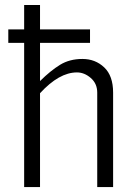

<svg xmlns="http://www.w3.org/2000/svg" viewBox="-20 -760 533 780"><path d="M375 0V-383.8Q375 -420.4 348.9 -443.1Q322.8 -465.8 292.5 -465.8Q220.2 -465.8 142.6 -381.3V0H78.1V-585.9H13.7V-640.6H78.1V-739.7H142.6V-640.6H345.7V-585.9H142.6V-430.7Q185.5 -473.1 224.1 -496.8Q262.7 -520.5 314.9 -520.5Q367.2 -520.5 403.3 -486.3Q439.5 -452.1 439.5 -383.8V0Z"/></svg>

Font: News Cycle
Style: Regular
Weight: 500
Version: Version 0.5.2